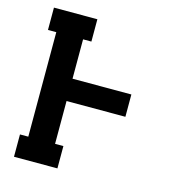

<svg xmlns="http://www.w3.org/2000/svg" viewBox="-109 -825 819 914"><g transform="rotate(15 300.0 -367.5)"><path d="M44 0V-110H85V-625H44V-735H258V-625H217V-431H507V-321H217V-110H258V0Z"/></g></svg>

Font: Iosevka Slab XBdEx
Style: Regular
Weight: 800
Width: 7
Monospace: yes
Designer: Belleve Invis
Foundry: Belleve Invis
Version: Version 11.1.0; ttfautohint (v1.8.3)